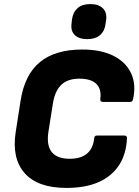

<svg xmlns="http://www.w3.org/2000/svg" viewBox="-20 -910 682 942"><path d="M306 12Q165 12 101 -60.5Q37 -133 57 -262L81 -416Q101 -544 176 -605.5Q251 -667 384 -667Q474 -667 535 -637Q596 -607 622.5 -552Q649 -497 633 -424Q630 -410 619 -410H485Q471 -410 472 -424Q479 -471 453.5 -497.5Q428 -524 369 -524Q313 -524 281.5 -494.5Q250 -465 240 -405L218 -266Q207 -198 233.5 -164.5Q260 -131 322 -131Q377 -131 407 -156.5Q437 -182 442 -231Q443 -245 455 -245H589Q605 -245 603 -231Q599 -152 563 -98Q527 -44 462.5 -16Q398 12 306 12ZM408 -718Q368 -718 347 -738Q326 -758 331 -794L333 -814Q338 -850 360.5 -870Q383 -890 423 -890Q463 -890 484 -870Q505 -850 501 -814L498 -794Q494 -758 471 -738Q448 -718 408 -718Z"/></svg>

Font: Sofia Sans Black
Style: Italic
Weight: 900
Italic angle: -9°
Version: Version 4.100-B